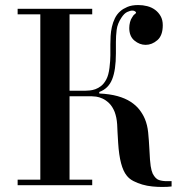

<svg xmlns="http://www.w3.org/2000/svg" viewBox="-20 -735 710 762"><path d="M140 -678H50V-700H346V-678H256V-375H318H320Q326 -375 336.5 -376Q347 -377 358.5 -381Q370 -385 381.5 -394Q393 -403 402 -420Q411 -437 414.5 -466Q418 -495 418 -515V-559Q418 -574 419 -592Q420 -610 424 -628Q428 -646 436 -662.5Q444 -679 458 -691Q468 -700 485.5 -707.5Q503 -715 529 -715Q547 -715 564.5 -710.5Q582 -706 595.5 -696Q609 -686 617.5 -671Q626 -656 626 -635Q626 -594 604.5 -575.5Q583 -557 558 -557Q534 -557 513.5 -574Q493 -591 493 -624Q493 -635 496 -647Q499 -659 505 -667Q510 -676 515 -679Q520 -682 520 -685Q520 -687 516 -690Q512 -693 505 -693Q497 -693 485 -687.5Q473 -682 462 -665Q446 -641 443 -616.5Q440 -592 440 -569V-561V-523Q440 -457 425 -420Q410 -383 374 -370V-364Q416 -362 446.5 -353.5Q477 -345 498.5 -331Q520 -317 533.5 -299.5Q547 -282 555 -263Q565 -239 568 -209.5Q571 -180 573 -141Q575 -95 578 -76Q581 -57 586 -46Q597 -25 611 -20.5Q625 -16 642 -16H661V5Q654 6 644 6.5Q634 7 623 7Q605 7 584.5 5Q564 3 545 -2.5Q526 -8 509.5 -16.5Q493 -25 483 -38Q455 -72 449 -167Q447 -191 446.5 -209Q446 -227 445 -241.5Q444 -256 441.5 -268Q439 -280 435 -291Q426 -313 413 -325.5Q400 -338 386.5 -344Q373 -350 361.5 -351.5Q350 -353 343 -353H256V-22H346V0H50V-22H140Z"/></svg>

Font: EIisabethische
Style: Book
Weight: 400
Designer: Salychow
Version: Version 1.3